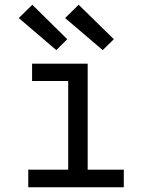

<svg xmlns="http://www.w3.org/2000/svg" viewBox="-20 -788 640 808"><path d="M99 0V-74H267V-447H115V-520H349V-74H501V0ZM412 -577 389 -597 254 -712 311 -768 459 -623ZM217 -577 59 -712 116 -768 263 -623Z"/></svg>

Font: Iosevka SS04 Extended
Style: Regular
Weight: 400
Width: 7
Monospace: yes
Designer: Belleve Invis
Foundry: Belleve Invis
Version: Version 19.0.0; ttfautohint (v1.8.4)